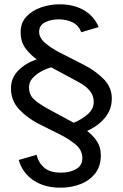

<svg xmlns="http://www.w3.org/2000/svg" viewBox="-20 -700 570 893"><path d="M261 173Q187 173 136 139Q85 105 67 44L150 20Q160 59 187 81Q214 103 263 103Q307 103 335 86Q363 69 363 36Q363 -2 331 -28.5Q299 -55 254 -77L160 -124Q107 -151 69 -191.5Q31 -232 31 -289Q31 -339 66.5 -373.5Q102 -408 151 -424Q122 -444 99 -474.5Q76 -505 76 -550Q76 -594 102.5 -622.5Q129 -651 170.5 -665.5Q212 -680 257 -680Q325 -680 372 -651.5Q419 -623 439 -574L358 -550Q346 -582 317.5 -596Q289 -610 253 -610Q216 -610 189 -596Q162 -582 162 -552Q162 -524 189.5 -500.5Q217 -477 257 -456L371 -398Q425 -370 462.5 -332Q500 -294 500 -242Q500 -190 467.5 -151.5Q435 -113 385 -91Q414 -69 431.5 -42Q449 -15 449 23Q449 72 423.5 105.5Q398 139 355 156Q312 173 261 173ZM323 -129Q357 -143 386.5 -167.5Q416 -192 416 -226Q416 -256 397 -278.5Q378 -301 346 -318L218 -387Q194 -380 170.5 -367Q147 -354 131 -336Q115 -318 115 -294Q115 -259 138 -238Q161 -217 201 -195Z"/></svg>

Font: Atkinson Hyperlegible
Style: Regular
Weight: 400
Designer: Elliott Scott, Megan Eiswerth, Linus Boman, Theodore Petrosky
Foundry: Braille Institute
Version: Version 1.006; ttfautohint (v1.8.3)